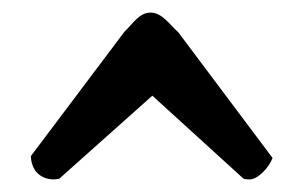

<svg xmlns="http://www.w3.org/2000/svg" viewBox="-20 -962 476 305"><path d="M377 -677C389 -677 407 -695 413 -711L263 -911C250 -922 238 -942 219 -942C201 -942 190 -923 178 -912L29 -714C30 -690 45 -677 66 -677L74 -678L222 -810L367 -678C371 -677 374 -677 377 -677Z"/></svg>

Font: MusAnalysis
Style: Regular
Weight: 400
Version: Version 2.0